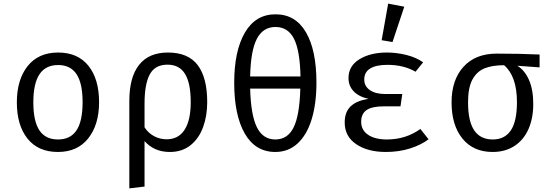

<svg xmlns="http://www.w3.org/2000/svg" viewBox="-20 -828 3040 1060"><path d="M527 -264Q527 -140 467.5 -64.5Q408 11 300 11Q191 11 132 -62.5Q73 -136 73 -263Q73 -388 132.5 -463Q192 -538 301 -538Q410 -538 468.5 -464.5Q527 -391 527 -264ZM164 -263Q164 -159 197.5 -108.5Q231 -58 300 -58Q369 -58 402.5 -108.5Q436 -159 436 -264Q436 -368 402.5 -418.5Q369 -469 301 -469Q232 -469 198 -418Q164 -367 164 -263Z M1124 -264Q1124 -188 1101 -125.5Q1078 -63 1031.5 -26Q985 11 918 11Q831 11 778 -49V202L694 212V-271Q694 -402 748 -470Q802 -538 907 -538Q1019 -538 1071.5 -468.5Q1124 -399 1124 -264ZM778 -257V-125Q799 -93 831 -76Q863 -59 900 -59Q965 -59 999 -111.5Q1033 -164 1033 -264Q1033 -369 1001.5 -420Q970 -471 905 -471Q836 -471 807 -417.5Q778 -364 778 -257Z M1727 -372Q1727 -255 1700.5 -169Q1674 -83 1623 -36Q1572 11 1500 11Q1390 11 1331.5 -90.5Q1273 -192 1273 -371Q1273 -547 1332 -648Q1391 -749 1501 -749Q1611 -749 1669 -650Q1727 -551 1727 -372ZM1361 -406H1639Q1636 -549 1603 -614Q1570 -679 1501 -679Q1432 -679 1398 -613.5Q1364 -548 1361 -406ZM1361 -339Q1365 -192 1398.5 -125Q1432 -58 1500 -58Q1568 -58 1601 -124.5Q1634 -191 1638 -339Z M2101 -241Q2034 -241 2004 -220.5Q1974 -200 1974 -155Q1974 -110 2012 -84Q2050 -58 2116 -58Q2220 -58 2301 -116L2346 -59Q2305 -28 2244 -8.5Q2183 11 2110 11Q2010 11 1946.5 -32Q1883 -75 1883 -152Q1883 -210 1916.5 -241.5Q1950 -273 2015 -282Q1961 -294 1932.5 -324Q1904 -354 1904 -397Q1904 -464 1964.5 -501Q2025 -538 2116 -538Q2170 -538 2224 -524.5Q2278 -511 2316 -484L2274 -432Q2209 -470 2119 -470Q2057 -470 2024 -450Q1991 -430 1991 -389Q1991 -352 2022 -330.5Q2053 -309 2107 -309H2201L2191 -241ZM2212 -791 2147 -596 2087 -606 2123 -808Z M2959 -456 2836 -465Q2877 -440 2900.5 -386.5Q2924 -333 2924 -254Q2924 -175 2897.5 -115Q2871 -55 2820 -22Q2769 11 2700 11Q2593 11 2533 -63Q2473 -137 2473 -263Q2473 -387 2539 -459.5Q2605 -532 2722 -532Q2849 -532 2959 -527ZM2834 -264Q2834 -407 2763 -468Q2699 -468 2656 -451Q2613 -434 2588.5 -389.5Q2564 -345 2564 -263Q2564 -159 2598 -108.5Q2632 -58 2700 -58Q2767 -58 2800.5 -108.5Q2834 -159 2834 -264Z"/></svg>

Font: FiraDG Mono
Style: Regular
Weight: 400
Designer: Carrois Corporate & Edenspiekermann AG
Foundry: Carrois Corporate GbR & Edenspiekermann AG
Version: Version 3.206